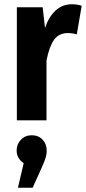

<svg xmlns="http://www.w3.org/2000/svg" viewBox="-20 -564 403 900"><path d="M363 -537 340 -403Q319 -409 298 -409Q256 -409 233.5 -377.5Q211 -346 198 -281V0H59V-530H180L191 -433Q209 -486 241 -515Q273 -544 316 -544Q342 -544 363 -537ZM199 142Q199 158 194 175Q189 192 175 223L133 316H64L91 201Q58 178 58 142Q58 112 78 91Q98 70 129 70Q160 70 179.5 90.5Q199 111 199 142Z"/></svg>

Font: Fira Sans Condensed SemiBold
Style: Regular
Weight: 600
Width: 3
Designer: bBox Type GmbH & Carrois Corporate GbR & Edenspiekermann AG
Foundry: bBox Type GmbH & Carrois Corporate GbR & Edenspiekermann AG
Version: Version 4.301